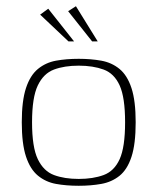

<svg xmlns="http://www.w3.org/2000/svg" viewBox="-20 -592 505 617"><path d="M233 5Q193 5 160 -1Q127 -7 102 -27.5Q77 -48 63.5 -89Q50 -130 50 -199Q50 -268 63.5 -309Q77 -350 102 -370.5Q127 -391 160 -397Q193 -403 233 -403Q272 -403 305.5 -397Q339 -391 364 -370.5Q389 -350 402.5 -309Q416 -268 416 -199Q416 -129 402.5 -88Q389 -47 364 -27Q339 -7 305.5 -1Q272 5 233 5ZM233 -17Q279 -17 313 -29.5Q347 -42 364.5 -80.5Q382 -119 382 -199Q382 -279 364.5 -317.5Q347 -356 313 -368.5Q279 -381 233 -381Q187 -381 153.5 -368.5Q120 -356 101.5 -317.5Q83 -279 83 -199Q83 -119 101.5 -80.5Q120 -42 153.5 -29.5Q187 -17 233 -17ZM200 -459 109 -545 135 -564 218 -459ZM276 -459 199 -556 224 -572 294 -459Z"/></svg>

Font: Genos ExtraLight
Style: Regular
Weight: 250
Designer: Robert E. Leuschke
Foundry: Robert E. Leuschke
Version: Version 1.010